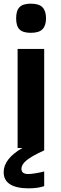

<svg xmlns="http://www.w3.org/2000/svg" viewBox="-25 -807 332 1047"><path d="M71 -540H216V13Q148 44 120 67Q92 90 92 114Q92 142 129 142Q143 142 168 138Q193 134 216 128V208Q181 220 131 220Q65 220 30 198Q-5 176 -5 132Q-5 59 97 0H71ZM143 -628Q100 -628 81.5 -646.5Q63 -665 63 -707Q63 -749 81.5 -768Q100 -787 143 -787Q188 -787 207 -767Q226 -747 226 -707Q226 -668 207 -648Q188 -628 143 -628Z"/></svg>

Font: Encode Sans Wide
Style: SemiBold
Weight: 600
Designer: Pablo Impallari, Andres Torresi
Foundry: Pablo Impallari, Andres Torresi
Version: Version 1.000; ttfautohint (v1.00) -l 8 -r 50 -G 200 -x 14 -